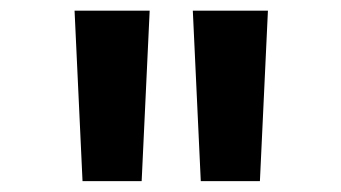

<svg xmlns="http://www.w3.org/2000/svg" viewBox="-20 -713 626 352"><path d="M131.3 -380.9H239.7L254.4 -693.4H116.7ZM348.1 -380.9H456.5L471.2 -693.4H333.5Z"/></svg>

Font: Cascadia Code NF SemiBold
Style: Regular
Weight: 600
Monospace: yes
Designer: Aaron Bell
Foundry: Saja Typeworks
Version: Version 2404.023